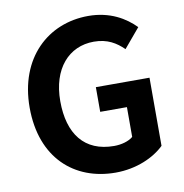

<svg xmlns="http://www.w3.org/2000/svg" viewBox="-84 -834 886 927"><g transform="rotate(-10 358.5 -370.0)"><path d="M409 14C512 14 599 -26 649 -75V-409H386V-288H517V-142C496 -124 460 -114 424 -114C279 -114 205 -211 205 -372C205 -531 291 -627 414 -627C481 -627 523 -600 559 -565L638 -659C590 -708 516 -754 409 -754C212 -754 54 -611 54 -367C54 -120 207 14 409 14Z"/></g></svg>

Font: Noto Sans T Chinese Bold
Style: Bold
Weight: 700
Designer: Ryoko NISHIZUKA (kana & ideographs); Paul D. Hunt (Latin, Greek & Cyrillic); Wenlong ZHANG (bopomofo); Sandoll Communica
Foundry: Adobe Systems Incorporated
Version: Version 1.000;PS 1;hotconv 1.0.78;makeotf.lib2.5.61930